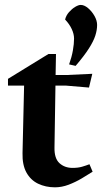

<svg xmlns="http://www.w3.org/2000/svg" viewBox="-20 -761 423 796"><path d="M207.9 15.6Q169.3 15.6 138 0.6Q106.8 -14.4 89.4 -46.1Q72.1 -77.9 73.4 -126.6L79.9 -406H13.1V-434.1L180.6 -537H212.1L210.5 -450H254.6L362.6 -455L349 -398L254.6 -406H209.9L205.9 -149.7Q204.9 -104.5 226.4 -84.7Q248 -64.9 280.9 -64.9Q303.2 -64.9 319.9 -69.7Q336.6 -74.6 350.9 -80.1L364 -49.1Q344.7 -36.7 318.9 -21.4Q293.1 -6.1 264.6 4.8Q236 15.6 207.9 15.6ZM293.5 -487.9 266.5 -494Q277.5 -525 282.2 -552Q287 -579 287 -601Q287 -620 277.4 -640.6Q267.9 -661.1 249.9 -680.1Q254.1 -697.1 266 -710.6Q277.9 -724.1 291.6 -732.4Q305.4 -740.6 314.6 -740.6Q329.1 -740.6 344.8 -727.6Q360.5 -714.5 371.6 -695.1Q382.6 -675.7 382.6 -657.7Q382.6 -636.7 375.1 -613.2Q367.5 -589.7 348.4 -559.9Q329.4 -530 293.5 -487.9Z"/></svg>

Font: Ancizar Serif Light
Style: Regular
Weight: 300
Designer: Cesar Puertas, Viviana Monsalve, Julian Moncada, Julian Prieto, Jose Castro, Felipe Aragon, Mariel Hernandez, Sara Alarc
Version: Version 8.100